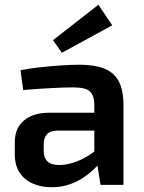

<svg xmlns="http://www.w3.org/2000/svg" viewBox="-20 -774 601 804"><path d="M315 -503Q374 -503 415 -487.5Q456 -472 476.5 -435Q497 -398 497 -333V0H401L384 -106L375 -120V-334Q375 -373 357 -390.5Q339 -408 288 -408Q250 -408 192.5 -405Q135 -402 77 -397L66 -480Q101 -487 145 -492Q189 -497 234 -500Q279 -503 315 -503ZM445 -302 444 -227H219Q189 -226 176 -211Q163 -196 163 -170V-143Q163 -113 179 -98Q195 -83 229 -83Q256 -83 289 -93.5Q322 -104 354.5 -125Q387 -146 413 -175V-112Q403 -97 384 -76.5Q365 -56 337.5 -36Q310 -16 274.5 -3Q239 10 196 10Q152 10 117 -5.5Q82 -21 62 -51.5Q42 -82 42 -127V-179Q42 -237 80.5 -269.5Q119 -302 186 -302ZM392 -754 450 -668 239 -553 202 -606Z"/></svg>

Font: Exo 2 SemiBold
Style: Regular
Weight: 600
Designer: Natanael Gama
Foundry: Natanael Gama
Version: Version 2.010